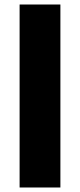

<svg xmlns="http://www.w3.org/2000/svg" viewBox="-20 -832 355 852"><path d="M67 0V-812H248V0Z"/></svg>

Font: Merriweather Sans ExtraBold
Style: Regular
Weight: 800
Designer: Eben Sorkin
Foundry: Eben Sorkin
Version: Version 2.001; ttfautohint (v1.8.3)